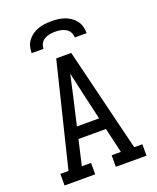

<svg xmlns="http://www.w3.org/2000/svg" viewBox="-171 -1054 942 1154"><g transform="rotate(-20 300.0 -477.5)"><path d="M38 0V-74H90L192 -490L252 -735H348L510 -73H562V0H366V-74H425L388 -234H212L175 -73H234V0ZM371 -308 329 -490Q322 -523 314.5 -555.5Q307 -588 300 -620Q293 -588 285.5 -555.5Q278 -523 271 -490L229 -308ZM124 -815Q124 -836 129.5 -857Q135 -878 148 -895Q161 -912 178.5 -924Q196 -936 216 -943Q236 -950 257.5 -952.5Q279 -955 300 -955Q321 -955 342.5 -952.5Q364 -950 384 -943Q404 -936 421.5 -924Q439 -912 452 -895Q465 -878 470.5 -857Q476 -836 476 -815H400Q400 -833 391.5 -848.5Q383 -864 367.5 -873Q352 -882 335 -885Q318 -888 300 -888Q282 -888 265 -885Q248 -882 232.5 -873Q217 -864 208.5 -848.5Q200 -833 200 -815Z"/></g></svg>

Font: Iosevka Plex Etoile
Style: Regular
Weight: 400
Designer: Belleve Invis
Foundry: Belleve Invis
Version: Version 25.1.1; ttfautohint (v1.8.4)